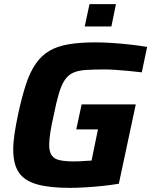

<svg xmlns="http://www.w3.org/2000/svg" viewBox="-20 -901 732 929"><path d="M318 8Q220 8 159.5 -9Q99 -26 71.5 -66Q44 -106 44 -178Q44 -212 50.5 -255Q57 -298 68 -350Q86 -433 105.5 -492.5Q125 -552 152.5 -592Q180 -632 218 -654.5Q256 -677 311 -686.5Q366 -696 442 -696Q480 -696 524.5 -693Q569 -690 613 -685Q657 -680 692 -674L666 -551Q635 -555 601 -558Q567 -561 537.5 -563Q508 -565 488 -565Q433 -565 396 -562.5Q359 -560 335 -549.5Q311 -539 294.5 -515.5Q278 -492 265.5 -450.5Q253 -409 240 -344Q229 -296 223.5 -260.5Q218 -225 218 -200Q218 -167 230 -149.5Q242 -132 268.5 -126Q295 -120 338 -120Q349 -120 364.5 -120.5Q380 -121 395.5 -122.5Q411 -124 423 -124L454 -275H349L375 -396H637L555 -12Q520 -6 477.5 -1.5Q435 3 393.5 5.5Q352 8 318 8ZM390 -773 413 -881H541L519 -773Z"/></svg>

Font: Saira Thin
Style: Bold Italic
Weight: 700
Italic angle: -12°
Version: Version 1.101